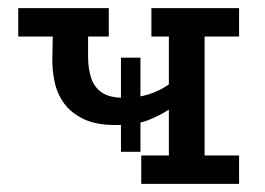

<svg xmlns="http://www.w3.org/2000/svg" viewBox="-20 -453 652 473"><path d="M328 0V-70H396V-183Q375 -169 345 -157Q315 -145 264 -145Q217 -145 186.5 -159.5Q156 -174 138.5 -197.5Q121 -221 114.5 -251.5Q108 -282 109 -313L110 -363H25V-433H248V-363H197V-313Q197 -284 204.5 -261Q212 -238 231 -225Q250 -212 287 -212Q319 -212 346 -220.5Q373 -229 396 -245V-363H353V-433H569V-363H484V-70H569V0ZM278 -79V-311H326V-79Z"/></svg>

Font: Podkova Medium
Style: Regular
Weight: 500
Designer: Ilya Yudin
Foundry: Cyreal (www.cyreal.org)
Version: Version 2.103